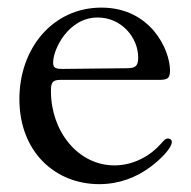

<svg xmlns="http://www.w3.org/2000/svg" viewBox="-20 -465 495 497"><path d="M236.9 11.7C287.6 11.7 332.4 -5.3 370 -33.4C397 -53.3 424.7 -82.4 424.7 -97.3C424.7 -103 420.8 -106.5 414.8 -106.5C407.7 -106.5 404.5 -101.6 396 -92.3C371.1 -63.9 327.8 -36.9 276.3 -36.9C181.1 -36.9 111.9 -126.4 111.9 -228.3C111.9 -248.6 114 -258.2 135.3 -258.2H388.1C411.9 -258.2 420.1 -260.3 420.1 -282.3C420.1 -336.3 370 -445.3 242.5 -445.3C117.2 -445.3 30.2 -340.6 30.2 -208.8C30.2 -71.4 123.2 11.7 236.9 11.7ZM117.5 -303.3C117.5 -337 156.6 -419.7 233 -419.7C294.4 -419.7 337.7 -367.9 337.7 -316.1C337.7 -293.3 329.9 -288.7 309.3 -288.4C186.4 -287.3 144.5 -286.6 142.4 -286.6C124.6 -286.6 117.5 -288.7 117.5 -303.3Z"/></svg>

Font: Margiela Serif Text
Style: Regular
Weight: 400
Designer: Andreas Faust, Stefan Endress
Version: Version 1.002;FEAKit 1.0